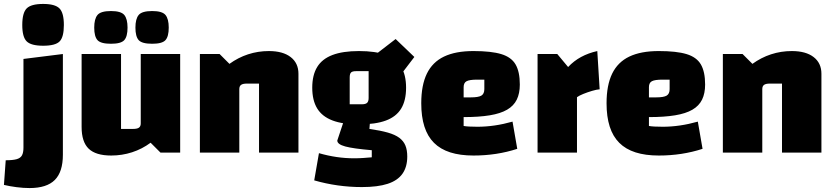

<svg xmlns="http://www.w3.org/2000/svg" viewBox="-69 -774 4232 974"><path d="M81 180Q50 180 15 175.5Q-20 171 -49 164L-40 39Q-4 39 15.5 33.5Q35 28 42.5 14Q50 0 50 -25V-475L250 -500V11Q250 98 209 139Q168 180 81 180ZM150 -542Q89 -542 66.5 -564Q44 -586 44 -647Q44 -709 66.5 -731.5Q89 -754 150 -754Q210 -754 232.5 -731.5Q255 -709 255 -647Q255 -586 233.5 -564Q212 -542 150 -542Z M845 -500V0H745L695 -50Q652 -18 601 -1.5Q550 15 495 15Q417 15 381 -19.5Q345 -54 345 -130V-500H545V-120H606Q627 -120 636 -126.5Q645 -133 645 -148V-500ZM703 -552Q651 -552 634.5 -570.5Q618 -589 618 -634Q618 -678 634.5 -698Q651 -718 703 -718Q754 -718 770.5 -698Q787 -678 787 -634Q787 -589 770.5 -570.5Q754 -552 703 -552ZM494 -552Q442 -552 425.5 -570.5Q409 -589 409 -634Q409 -678 425.5 -698Q442 -718 494 -718Q545 -718 561.5 -698Q578 -678 578 -634Q578 -589 561.5 -570.5Q545 -552 494 -552Z M945 0V-500H1045L1095 -450Q1139 -482 1189.5 -498.5Q1240 -515 1295 -515Q1366 -515 1405.5 -484.5Q1445 -454 1445 -400V0H1245V-350H1184Q1163 -350 1154 -343.5Q1145 -337 1145 -322V0Z M1752 -143Q1670 -143 1617.5 -163Q1565 -183 1540 -224Q1515 -265 1515 -329Q1515 -393 1540 -434Q1565 -475 1617.5 -495Q1670 -515 1752 -515Q1836 -515 1888.5 -495.5Q1941 -476 1966 -435Q1991 -394 1991 -329Q1991 -264 1966 -223Q1941 -182 1888.5 -162.5Q1836 -143 1752 -143ZM1705 -245H1767Q1786 -245 1793.5 -252.5Q1801 -260 1801 -277V-413H1737Q1719 -413 1712 -406.5Q1705 -400 1705 -381ZM1997 20Q1997 73 1972.5 107.5Q1948 142 1897.5 158.5Q1847 175 1767 175Q1705 175 1644.5 166.5Q1584 158 1525 141L1549 3Q1594 16 1638.5 22.5Q1683 29 1727 29Q1751 29 1773 27.5Q1795 26 1817 24V-12Q1723 -20 1682.5 -31Q1642 -42 1642 -61L1679 -172L1809 -170L1805 -120Q1861 -112 1898 -101.5Q1935 -91 1956.5 -75Q1978 -59 1987.5 -36Q1997 -13 1997 20ZM1939 -362 1838 -499 1938 -576 2033 -485Z M2333 15Q2265 15 2215 -1Q2165 -17 2132.5 -49.5Q2100 -82 2084 -132Q2068 -182 2068 -250Q2068 -342 2096.5 -400.5Q2125 -459 2183.5 -487Q2242 -515 2333 -515Q2423 -515 2474 -499.5Q2525 -484 2546.5 -447Q2568 -410 2568 -345Q2568 -300 2552.5 -268.5Q2537 -237 2503.5 -217.5Q2470 -198 2415.5 -189Q2361 -180 2283 -180H2253V-280H2319Q2358 -280 2373 -289Q2388 -298 2388 -322V-370H2352Q2313 -370 2298 -362Q2283 -354 2283 -332V-135Q2304 -131 2353 -131Q2396 -131 2440.5 -137.5Q2485 -144 2531 -157L2555 -19Q2503 -2 2447.5 6.5Q2392 15 2333 15Z M2758 -500 2813 -434Q2842 -465 2879 -485Q2916 -505 2961 -515L2973 -321Q2958 -320 2934.5 -313Q2911 -306 2890 -297.5Q2869 -289 2858 -281V0H2658V-500Z M3273 15Q3205 15 3155 -1Q3105 -17 3072.5 -49.5Q3040 -82 3024 -132Q3008 -182 3008 -250Q3008 -342 3036.5 -400.5Q3065 -459 3123.5 -487Q3182 -515 3273 -515Q3363 -515 3414 -499.5Q3465 -484 3486.5 -447Q3508 -410 3508 -345Q3508 -300 3492.5 -268.5Q3477 -237 3443.5 -217.5Q3410 -198 3355.5 -189Q3301 -180 3223 -180H3193V-280H3259Q3298 -280 3313 -289Q3328 -298 3328 -322V-370H3292Q3253 -370 3238 -362Q3223 -354 3223 -332V-135Q3244 -131 3293 -131Q3336 -131 3380.5 -137.5Q3425 -144 3471 -157L3495 -19Q3443 -2 3387.5 6.5Q3332 15 3273 15Z M3598 0V-500H3698L3748 -450Q3792 -482 3842.5 -498.5Q3893 -515 3948 -515Q4019 -515 4058.5 -484.5Q4098 -454 4098 -400V0H3898V-350H3837Q3816 -350 3807 -343.5Q3798 -337 3798 -322V0Z"/></svg>

Font: Changa ExtraLight ExtraBold
Style: Regular
Weight: 800
Version: Version 3.002; ttfautohint (v1.8.2)